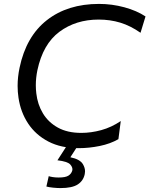

<svg xmlns="http://www.w3.org/2000/svg" viewBox="-20 -746 764 981"><path d="M382.5 11Q292 11 227.2 -22.8Q162.5 -56.5 124 -114.5Q85.5 -172.5 74.5 -246.5Q70 -276 70 -307Q70 -352.5 80 -400Q113.5 -560 219.5 -643Q325.5 -726 486 -726Q552 -726 615.5 -708.8Q679 -691.5 723.5 -662L698 -578.5Q646.5 -614.5 594.8 -630.2Q543 -646 484 -646Q367.5 -646 283.5 -583.5Q199.5 -521 171 -387Q163 -348 163 -310.5Q163 -289.5 165.5 -269Q172 -212 199.5 -166.5Q227 -121 275.8 -94Q324.5 -67 395.5 -67Q445.5 -67 497.5 -81.2Q549.5 -95.5 597 -127.5L585 -35Q544.5 -11.5 489.8 -0.2Q435 11 382.5 11ZM288.5 215Q273 215 250.8 212.8Q228.5 210.5 217 207L229 154Q235.5 156.5 249.5 158.8Q263.5 161 280 161Q315 161 330 151.2Q345 141.5 349.5 124.5Q350 122 350 119Q350 107 339 94.5Q325 79 273.5 73L332.5 -18.5H380.5L376.5 0L339.5 57.5Q389 67.5 404 93.5Q414.5 111.5 414.5 129.5Q414.5 136.5 413 143.5Q406 177.5 377.5 196.2Q349 215 288.5 215Z"/></svg>

Font: Heraclito
Style: Italic
Weight: 400
Italic angle: -12°
Designer: Kostas Bartsokas (font) & Cristiano Sobral (main changes)
Foundry: Kostas Bartsokas (font) & Cristiano Sobral (main changes)
Version: Version 1.00;July 8, 2020;FontCreator 13.0.0.2655 64-bit